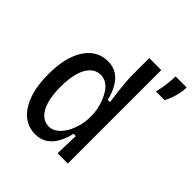

<svg xmlns="http://www.w3.org/2000/svg" viewBox="-201 -867 1017 1017"><g transform="rotate(45 307.5 -358.5)"><path d="M223 13Q170 13 130.5 -19.5Q91 -52 69 -114Q47 -176 47 -262Q47 -349 69 -409.5Q91 -470 130.5 -502Q170 -534 222 -534Q265 -534 293.5 -513.5Q322 -493 339.5 -460Q357 -427 366 -388H383Q378 -420 374 -454Q370 -488 367.5 -519.5Q365 -551 365 -574V-700H455V-264V0H378L382 -133H365Q356 -93 338.5 -60Q321 -27 292.5 -7Q264 13 223 13ZM244 -67Q271 -67 293.5 -84.5Q316 -102 332 -130.5Q348 -159 356.5 -192Q365 -225 365 -256V-269Q365 -290 360.5 -314.5Q356 -339 346.5 -364Q337 -389 323 -410Q309 -431 289.5 -443.5Q270 -456 246 -456Q214 -456 190 -433.5Q166 -411 153 -367.5Q140 -324 140 -260Q140 -195 153.5 -152Q167 -109 190.5 -88Q214 -67 244 -67ZM515 -600Q523 -634 526.5 -659.5Q530 -685 531 -702.5Q532 -720 532 -730H615Q615 -696 604.5 -660.5Q594 -625 580 -600Z"/></g></svg>

Font: Bricolage Grotesque SemiCondensed
Style: Regular
Weight: 400
Width: 4
Designer: Mathieu Triay
Foundry: Atelier Triay
Version: Version 1.001;gftools[0.9.33.dev8+g029e19f]